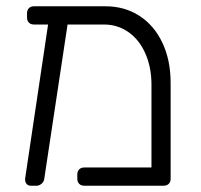

<svg xmlns="http://www.w3.org/2000/svg" viewBox="-20 -591 641 611"><path d="M523 -327V-22Q523 -12 517 -6Q511 0 501 0H248Q238 0 232 -6Q226 -12 226 -22V-36Q226 -46 232 -52Q238 -58 248 -58H462V-322Q462 -377 442.5 -421Q423 -465 388.5 -489Q354 -513 311 -513H195L121 -23Q120 -13 112.5 -6.5Q105 0 96 0H78Q69 0 64 -6.5Q59 -13 60 -23L133 -513H88Q78 -513 72 -519Q66 -525 66 -535V-549Q66 -559 72 -565Q78 -571 88 -571H316Q376 -571 423 -541Q470 -511 496.5 -455.5Q523 -400 523 -327Z"/></svg>

Font: Rubik
Style: Regular
Weight: 300
Designer: Hubert & Fischer
Foundry: Hubert & Fischer
Version: Version 1.100